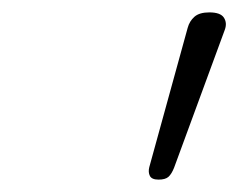

<svg xmlns="http://www.w3.org/2000/svg" viewBox="-20 -1001 385 310"><path d="M236 -711Q225 -711 222 -717Q219 -723 221 -731L283 -956Q286 -967 294 -974Q302 -981 318 -981Q336 -981 341.5 -972.5Q347 -964 343 -953L261 -730Q257 -720 252 -715.5Q247 -711 236 -711Z"/></svg>

Font: Playwrite RO Thin
Style: Regular
Weight: 250
Version: Version 1.002